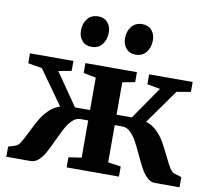

<svg xmlns="http://www.w3.org/2000/svg" viewBox="-85 -894 1098 991"><g transform="rotate(10 464.0 -398.0)"><path d="M917.5 -53.5V0H788.5Q766 0 747.5 -17.5Q729 -35 714.8 -60.8Q700.5 -86.5 681 -129Q661 -172 646.8 -197.5Q632.5 -223 614 -240.5Q595.5 -258 573 -258H532.5V-63L600 -53V0H326V-53L393.5 -63V-258H353Q330.5 -258 312 -240.5Q293.5 -223 279.8 -198Q266 -173 245.5 -129.5Q225.5 -86 211.5 -60.5Q197.5 -35 178.8 -17.5Q160 0 137.5 0H10V-53.5L46 -64.5Q60.5 -69 72.5 -88.2Q84.5 -107.5 103.5 -146.5Q124 -189 140.5 -217Q157 -245 181.8 -269.2Q206.5 -293.5 238.5 -303L111 -482.5L37.5 -495V-547H265V-495L197 -482.5L314.5 -312.5H393.5V-482.5L328 -495V-547H598V-495L532.5 -482.5V-312.5H612.5L730 -482.5L662 -495V-547H890V-495L816.5 -482.5L689 -303Q721 -293.5 745.8 -269.5Q770.5 -245.5 787 -217Q803.5 -188.5 823.5 -147Q842 -108 854.2 -88.5Q866.5 -69 881.5 -64.5ZM343 -635Q311.5 -635 293.8 -656.2Q276 -677.5 276 -709Q276 -746 296 -771Q316 -796 351.5 -796H352.5Q384 -796 401.8 -775Q419.5 -754 419.5 -722.5Q419.5 -685.5 399.5 -660.2Q379.5 -635 344 -635ZM574 -635Q542.5 -635 524.8 -656.2Q507 -677.5 507 -709Q507 -746 527 -771Q547 -796 582.5 -796H583.5Q615 -796 632.8 -775Q650.5 -754 650.5 -722.5Q650.5 -685.5 630.5 -660.2Q610.5 -635 575 -635Z"/></g></svg>

Font: Merriweather Text
Style: Bold
Weight: 700
Designer: Eben Sorkin
Foundry: Eben Sorkin
Version: Version 2.100